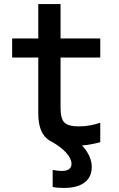

<svg xmlns="http://www.w3.org/2000/svg" viewBox="-20 -710 590 948"><path d="M296 218Q280 218 266.5 217Q253 216 240 213V129Q251 131 263 132.5Q275 134 288 134Q302 134 312 130Q322 126 327.5 118.5Q333 111 333 99Q333 74 308 45.5Q283 17 236 -10L334 -37Q383 -1 408 37Q433 75 433 116Q433 148 417 171Q401 194 370.5 206Q340 218 296 218ZM346 10Q251 10 210 -27Q169 -64 169 -150V-426H40V-520H169V-690H279V-520H475V-426H279V-176Q279 -124 298 -105Q317 -86 369 -86Q399 -86 425.5 -91Q452 -96 475 -104V-8Q443 1 411.5 5.5Q380 10 346 10Z"/></svg>

Font: M PLUS Code Latin SemiExpanded Medium
Style: Regular
Weight: 500
Width: 6
Designer: Coji Morishita
Foundry: UNDERFOREST DESIGN
Version: Version 1.002; ttfautohint (v1.8.3)